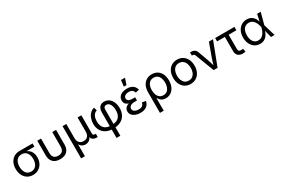

<svg xmlns="http://www.w3.org/2000/svg" viewBox="129 -2196 5655 3842"><g transform="rotate(-30 2956.5 -275.5)"><path d="M294.9 11.7Q221.2 11.7 165.5 -23.4Q109.9 -58.6 79.1 -121.3Q48.3 -184.1 48.3 -266.6Q48.3 -349.6 79.3 -411.1Q110.4 -472.7 165.8 -506.8Q221.2 -541 294.9 -541H597.2V-466.8H366.7L294.9 -462.9Q241.7 -462.9 206.5 -436.5Q171.4 -410.2 154.1 -365.7Q136.7 -321.3 136.7 -266.6Q136.7 -212.4 154.1 -166.7Q171.4 -121.1 206.3 -93.8Q241.2 -66.4 294.9 -66.4Q349.1 -66.4 384.8 -94Q420.4 -121.6 437.7 -167Q455.1 -212.4 455.1 -266.6Q455.1 -321.3 437.7 -365.7Q420.4 -410.2 384.8 -436.5Q349.1 -462.9 294.9 -462.9V-488.3Q349.6 -488.3 395 -473.9Q440.4 -459.5 473.4 -430.7Q506.3 -401.9 524.7 -357.9Q543 -314 543 -255.4Q543 -178.2 512 -117.9Q481 -57.6 425 -22.9Q369.1 11.7 294.9 11.7Z M922.4 9.8Q853.5 9.8 804.9 -15.1Q756.3 -40 731 -87.6Q705.6 -135.3 705.6 -202.6V-541H792.5V-207Q792.5 -161.6 806.9 -131.1Q821.3 -100.6 850.3 -85.2Q879.4 -69.8 922.4 -69.8Q965.8 -69.8 994.6 -85.2Q1023.4 -100.6 1038.1 -131.1Q1052.7 -161.6 1052.7 -207V-541H1140.1V-202.6Q1140.1 -135.3 1114.7 -87.6Q1089.4 -40 1040.8 -15.1Q992.2 9.8 922.4 9.8Z M1289.6 204.1V-541H1376.5V-214.8Q1376.5 -163.6 1394 -131.3Q1411.6 -99.1 1441.7 -84.2Q1471.7 -69.3 1508.3 -69.3Q1545.9 -69.3 1574.7 -84.5Q1603.5 -99.6 1620.4 -131.6Q1637.2 -163.6 1637.2 -214.8V-541H1724.1V-123Q1724.1 -96.2 1735.8 -85.7Q1747.6 -75.2 1776.9 -75.2H1791V0H1774.4Q1706.5 0 1672.9 -31.2Q1639.2 -62.5 1639.2 -122.1V-171.4H1659.7Q1659.7 -117.2 1644.5 -82.3Q1629.4 -47.4 1605.7 -27.8Q1582 -8.3 1555.9 -0.2Q1529.8 7.8 1507.8 7.8Q1485.8 7.8 1459.7 -0.2Q1433.6 -8.3 1410.4 -27.8Q1387.2 -47.4 1372.1 -82.3Q1356.9 -117.2 1356.9 -171.4H1376.5V204.1Z M2107.9 204.1V-385.3Q2107.9 -438 2124.8 -475.1Q2141.6 -512.2 2173.6 -531.5Q2205.6 -550.8 2252 -550.8Q2314 -550.8 2361.1 -516.8Q2408.2 -482.9 2434.8 -422.4Q2461.4 -361.8 2461.4 -283.2Q2461.4 -189 2423.1 -123Q2384.8 -57.1 2314.9 -22.7Q2245.1 11.7 2149.9 11.7H2138.7Q2048.8 11.7 1982.4 -22.9Q1916 -57.6 1879.9 -121.3Q1843.8 -185.1 1843.8 -270.5Q1843.8 -335.4 1864.5 -393.6Q1885.3 -451.7 1925 -492.4Q1964.8 -533.2 2021 -545.4L2040 -470.2Q2005.4 -462.9 1981 -437.3Q1956.5 -411.6 1943.6 -371.1Q1930.7 -330.6 1930.7 -278.8Q1930.7 -209 1954.6 -161.6Q1978.5 -114.3 2024.7 -90.3Q2070.8 -66.4 2138.7 -66.4H2149.9Q2223.6 -66.4 2273.4 -89.8Q2323.2 -113.3 2348.6 -161.9Q2374 -210.4 2374 -284.2Q2374 -339.8 2360.4 -382.3Q2346.7 -424.8 2321 -448.7Q2295.4 -472.7 2258.8 -472.7Q2238.3 -472.7 2223.9 -464.1Q2209.5 -455.6 2202.4 -439.2Q2195.3 -422.9 2195.3 -399.4V204.1Z M2777.8 10.3Q2715.3 10.3 2665.8 -9Q2616.2 -28.3 2587.9 -63.5Q2559.6 -98.6 2559.6 -146.5Q2559.6 -170.9 2569.1 -195.3Q2578.6 -219.7 2601.8 -239.5Q2625 -259.3 2664.8 -271.2Q2704.6 -283.2 2764.6 -283.2H2836.9V-240.7H2773.4Q2735.8 -240.7 2708.3 -229.2Q2680.7 -217.8 2665.5 -198Q2650.4 -178.2 2650.4 -152.3Q2650.4 -114.3 2686 -90.8Q2721.7 -67.4 2781.2 -67.4Q2819.8 -67.4 2844.2 -77.6Q2868.7 -87.9 2882.3 -108.4Q2896 -128.9 2902.8 -158.7L2988.3 -142.6Q2979.5 -94.7 2952.6 -60.5Q2925.8 -26.4 2882.1 -8.1Q2838.4 10.3 2777.8 10.3ZM2766.1 -259.3Q2707 -259.3 2668.7 -270.5Q2630.4 -281.7 2608.9 -300.3Q2587.4 -318.8 2578.9 -342.3Q2570.3 -365.7 2570.3 -389.6Q2570.3 -439 2596.4 -474.6Q2622.6 -510.3 2669.4 -529.3Q2716.3 -548.3 2777.3 -548.3Q2835 -548.3 2876 -531.7Q2917 -515.1 2942.6 -483.9Q2968.3 -452.6 2979 -408.2L2895.5 -389.2Q2885.7 -427.7 2857.2 -449.7Q2828.6 -471.7 2776.9 -471.7Q2723.1 -471.7 2690.7 -448.5Q2658.2 -425.3 2658.2 -388.2Q2658.2 -356 2687.3 -335.2Q2716.3 -314.5 2774.9 -314.5H2836.9V-259.3ZM2747.6 -611.3 2764.2 -755.4H2856.9L2808.1 -611.3Z M3110.8 204.1V-270Q3110.8 -355.5 3140.6 -417.7Q3170.4 -480 3224.4 -514.2Q3278.3 -548.3 3351.6 -548.3Q3424.8 -548.3 3478.8 -514.4Q3532.7 -480.5 3562.5 -418Q3592.3 -355.5 3592.3 -270Q3592.3 -185.1 3563.2 -121.8Q3534.2 -58.6 3482.4 -23.7Q3430.7 11.2 3363.3 11.2Q3313.5 11.2 3282.2 -5.1Q3251 -21.5 3232.7 -43.7Q3214.4 -65.9 3203.6 -83.5H3197.8V204.1ZM3349.6 -66.4Q3400.4 -66.4 3434.6 -93Q3468.8 -119.6 3486.3 -165.8Q3503.9 -211.9 3503.9 -270.5Q3503.9 -327.1 3487.1 -372.6Q3470.2 -418 3436.3 -444.1Q3402.3 -470.2 3351.1 -470.2Q3301.8 -470.2 3266.8 -445.3Q3231.9 -420.4 3213.9 -375.5Q3195.8 -330.6 3195.8 -270.5Q3195.8 -210.4 3213.6 -164.3Q3231.4 -118.2 3266.1 -92.3Q3300.8 -66.4 3349.6 -66.4Z M3935.5 11.7Q3861.8 11.7 3806.4 -23.2Q3751 -58.1 3720 -121.1Q3689 -184.1 3689 -267.6Q3689 -351.6 3720 -415Q3751 -478.5 3806.4 -513.4Q3861.8 -548.3 3935.5 -548.3Q4009.8 -548.3 4065.7 -513.4Q4121.6 -478.5 4152.6 -415Q4183.6 -351.6 4183.6 -267.6Q4183.6 -184.1 4152.6 -121.1Q4121.6 -58.1 4065.7 -23.2Q4009.8 11.7 3935.5 11.7ZM3935.5 -66.4Q3989.7 -66.4 4025.4 -94Q4061 -121.6 4078.4 -167.2Q4095.7 -212.9 4095.7 -267.6Q4095.7 -322.3 4078.4 -368.4Q4061 -414.6 4025.4 -442.4Q3989.7 -470.2 3935.5 -470.2Q3882.3 -470.2 3847.2 -442.4Q3812 -414.6 3794.7 -368.7Q3777.3 -322.8 3777.3 -267.6Q3777.3 -212.9 3794.7 -167.2Q3812 -121.6 3846.9 -94Q3881.8 -66.4 3935.5 -66.4Z M4468.8 0 4304.2 -431.2Q4296.4 -452.6 4283.9 -460.7Q4271.5 -468.8 4249 -468.8H4236.8V-543.9H4251.5Q4302.2 -543.9 4335.7 -524.7Q4369.1 -505.4 4384.3 -463.9L4472.2 -221.7Q4489.7 -172.9 4502.7 -125.2Q4515.6 -77.6 4529.8 -32.7H4499.5Q4513.2 -77.6 4526.1 -125.5Q4539.1 -173.3 4556.2 -221.7L4671.9 -541H4766.6L4559.6 0Z M5142.6 5.9Q5072.8 5.9 5034.2 -30.3Q4995.6 -66.4 4995.6 -131.8V-462.9H4815.9V-541H5261.7V-462.9H5083V-138.7Q5083 -103.5 5097.4 -87.4Q5111.8 -71.3 5145.5 -71.3Q5154.8 -71.3 5167.5 -73Q5180.2 -74.7 5191.4 -76.2L5206.1 -2.4Q5193.4 1 5176.8 3.4Q5160.2 5.9 5142.6 5.9Z M5543 11.7Q5472.7 11.7 5418.5 -24.2Q5364.3 -60.1 5334 -123.3Q5303.7 -186.5 5303.7 -268.1Q5303.7 -351.1 5334.5 -414.1Q5365.2 -477.1 5420.2 -512.7Q5475.1 -548.3 5546.4 -548.3Q5598.6 -548.3 5635.7 -530.3Q5672.9 -512.2 5697.5 -482.7Q5722.2 -453.1 5737.1 -417.5Q5752 -381.8 5759.3 -347.7H5790.5L5795.4 -272L5876 0H5793.9L5726.6 -272Q5719.2 -301.8 5706.8 -335.9Q5694.3 -370.1 5674.3 -400.9Q5654.3 -431.6 5623.3 -450.9Q5592.3 -470.2 5548.3 -470.2Q5500.5 -470.2 5465.1 -445.8Q5429.7 -421.4 5410.9 -376Q5392.1 -330.6 5392.1 -267.6Q5392.1 -206.5 5410.6 -161.1Q5429.2 -115.7 5463.4 -91.1Q5497.6 -66.4 5544.4 -66.4Q5587.9 -66.4 5619.4 -86.2Q5650.9 -106 5672.4 -137.5Q5693.8 -168.9 5707 -203.9Q5720.2 -238.8 5726.6 -269L5786.1 -541H5868.2L5795.4 -269L5790.5 -195.8H5763.2Q5753.9 -161.6 5737.8 -125.5Q5721.7 -89.4 5696.3 -58.1Q5670.9 -26.9 5633.3 -7.6Q5595.7 11.7 5543 11.7Z"/></g></svg>

Font: Inter 17pt
Style: Regular
Weight: 400
Version: Version 4.001;git-66647c0bb